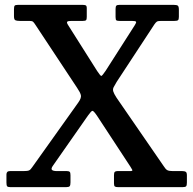

<svg xmlns="http://www.w3.org/2000/svg" viewBox="-20 -770 795 790"><path d="M6.5 -19V-52Q6.5 -66 20.5 -66H75.5Q93.5 -66 99.8 -69Q106 -72 112.5 -82L302 -348Q315.5 -367 312.8 -378.5Q310 -390 297 -409L126 -667.5Q120 -677 116 -680.5Q112 -684 100.5 -684H61Q48.5 -684 43 -686.8Q37.5 -689.5 37.5 -703.5V-731.5Q37.5 -743 40.2 -746.5Q43 -750 54.5 -750H318.5Q328.5 -750 332.8 -748Q337 -746 337 -736V-700.5Q337 -690.5 334.2 -687.2Q331.5 -684 321.5 -684H275Q260 -684 256.8 -680.8Q253.5 -677.5 259.5 -668L380 -477.5Q393.5 -457 397 -457.5Q400.5 -458 414.5 -478.5L535 -667Q541.5 -677 539.8 -680.5Q538 -684 522 -684H471Q463 -684 459.2 -686Q455.5 -688 455.5 -700V-733Q455.5 -743.5 458.8 -746.8Q462 -750 472 -750H694Q707 -750 711.5 -746.8Q716 -743.5 716 -729.5V-700.5Q716 -689.5 712.2 -686.8Q708.5 -684 698 -684H644Q630 -684 625.5 -681Q621 -678 615.5 -670L460 -433Q451.5 -419 447.5 -411Q443.5 -403 446 -394Q448.5 -385 459.5 -368L654.5 -85Q661.5 -73.5 668.5 -69.8Q675.5 -66 692 -66H730.5Q740 -66 744.5 -63Q749 -60 749 -48V-19.5Q749 -7.5 746 -3.8Q743 0 731.5 0H466.5Q456.5 0 452.8 -2.5Q449 -5 449 -15V-49.5Q449 -60 452.5 -63Q456 -66 462.5 -66H515.5Q527 -66 524.2 -71.2Q521.5 -76.5 517 -83.5L379 -294Q365 -314.5 360.2 -314Q355.5 -313.5 342 -294.5L198 -88.5Q189 -76 193.8 -71Q198.5 -66 215.5 -66H256Q263.5 -66 266.8 -63Q270 -60 270 -49V-19.5Q270 -8 266.8 -4Q263.5 0 252.5 0H22.5Q12 0 9.2 -3.8Q6.5 -7.5 6.5 -19Z"/></svg>

Font: Besley* Narrow Medium
Style: Regular
Weight: 500
Width: 4
Designer: Owen Earl
Foundry: indestructible type*
Version: Version 3.000; ttfautohint (v1.8.3)